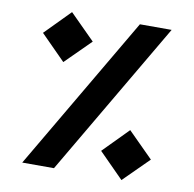

<svg xmlns="http://www.w3.org/2000/svg" viewBox="-81 -820 912 902"><g transform="rotate(10 374.5 -368.5)"><path d="M514.6 -735.8H666L234.4 0H83ZM556.2 -238.3 675.8 -118.7 556.2 0 438.5 -118.7ZM190.9 -736.8 310.5 -617.2 190.9 -498.5 73.2 -617.2Z"/></g></svg>

Font: Estedad-FD Black
Style: Regular
Weight: 900
Designer: Amin Abedi
Version: Version 7.3